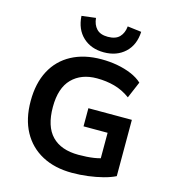

<svg xmlns="http://www.w3.org/2000/svg" viewBox="-135 -1065 1071 1186"><g transform="rotate(15 400.0 -471.5)"><path d="M435 10Q324 10 243 -33.5Q162 -77 118 -158Q74 -239 74 -353Q74 -467 117 -548Q160 -629 240.5 -672Q321 -715 431 -715Q484 -715 533 -706Q582 -697 623.5 -679.5Q665 -662 693 -636L648 -530Q600 -565 547 -579.5Q494 -594 434 -594Q334 -594 275 -534Q216 -474 216 -353Q216 -229 274.5 -168.5Q333 -108 445 -108Q500 -108 543 -114.5Q586 -121 621 -136L584 -74V-286H430V-402H708V-42Q676 -26 631.5 -14.5Q587 -3 536.5 3.5Q486 10 435 10ZM432 -760Q350 -760 298 -808.5Q246 -857 241 -942L331 -953Q335 -910 359 -884.5Q383 -859 431 -859Q481 -859 505.5 -884.5Q530 -910 534 -953L623 -942Q619 -857 566.5 -808.5Q514 -760 432 -760Z"/></g></svg>

Font: Nunito Sans 6pt
Style: Bold
Weight: 700
Version: Version 3.101;gftools[0.9.27]